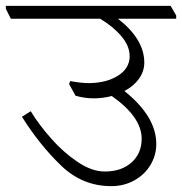

<svg xmlns="http://www.w3.org/2000/svg" viewBox="-49 -654 622 656"><path d="M553 -590H354Q444 -520 444 -440Q444 -410 425.5 -384.5Q407 -359 376 -343Q485 -256 485 -162Q485 -124 465.5 -91Q446 -58 410.5 -38Q375 -18 331 -18Q233 -18 160 -88Q87 -158 26 -255L56 -274Q84 -228 126 -180.5Q168 -133 216.5 -100.5Q265 -68 309 -68Q366 -68 400.5 -99Q435 -130 435 -180Q435 -254 333 -326Q303 -318 272 -318Q239 -318 209 -327L187 -367L191 -377Q227 -370 257 -370Q316 -371 355 -396Q394 -421 394 -462Q394 -497 365.5 -530.5Q337 -564 293 -590H-12L-29 -624V-634H534L553 -601Z"/></svg>

Font: Martel UltraLight
Style: Regular
Weight: 250
Designer: Dan Reynolds
Foundry: Dan Reynolds
Version: Version 1.001; ttfautohint (v1.1) -l 5 -r 5 -G 72 -x 0 -D la